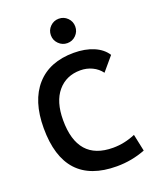

<svg xmlns="http://www.w3.org/2000/svg" viewBox="-167 -1019 920 1127"><g transform="rotate(-20 293.0 -455.5)"><path d="M365.2 9.8Q37.1 9.8 37.1 -347.7Q37.1 -517.1 119.6 -610.1Q202.1 -703.1 353.5 -703.1Q423.3 -703.1 476.6 -680.7Q529.8 -658.2 556.2 -616.7L483.9 -531.2Q461.9 -561 428 -577.1Q394 -593.3 354.5 -593.3Q266.1 -593.3 213.1 -530.5Q160.2 -467.8 160.2 -352.5Q160.2 -100.1 381.8 -100.1Q452.6 -100.1 521.5 -129.4L543.9 -23.4Q459 9.8 365.2 9.8ZM339.4 -769Q308.1 -769 285.6 -791.5Q263.2 -814 263.2 -845.2Q263.2 -877 285.6 -899.2Q308.1 -921.4 339.4 -921.4Q371.1 -921.4 393.3 -899.2Q415.5 -877 415.5 -845.2Q415.5 -814 393.3 -791.5Q371.1 -769 339.4 -769Z"/></g></svg>

Font: CaskaydiaCove NFP SemiBold
Style: Regular
Weight: 600
Designer: Aaron Bell
Foundry: Saja Typeworks
Version: Version 2111.001; VTT 6.35;Nerd Fonts 3.1.1